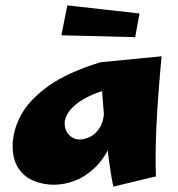

<svg xmlns="http://www.w3.org/2000/svg" viewBox="-20 -672 660 713"><path d="M181 14Q140 14 105 -0.5Q70 -15 48.5 -47Q27 -79 27 -130Q27 -187 58 -244.5Q89 -302 160.5 -353Q232 -404 354 -441L416 -347Q360 -337 322 -320Q284 -303 261.5 -284Q239 -265 229.5 -247Q220 -229 220 -215Q220 -188 236.5 -171Q253 -154 274 -154Q294 -154 315.5 -164.5Q337 -175 352 -200.5Q367 -226 367 -272L426 -299Q421 -210 397 -150Q373 -90 337 -54Q301 -18 260.5 -2Q220 14 181 14ZM401 21Q392 -20 384.5 -77Q377 -134 371 -194Q365 -254 361 -307.5Q357 -361 355 -397.5Q353 -434 354 -441L580 -463Q566 -312 561 -205Q556 -98 559 -17ZM482 -534 208 -541 230 -652 498 -622Z"/></svg>

Font: Marhey Light
Style: Regular
Weight: 300
Designer: Nur Syamsi & Bustanul Arifin
Foundry: Namelatype
Version: Version 1.000